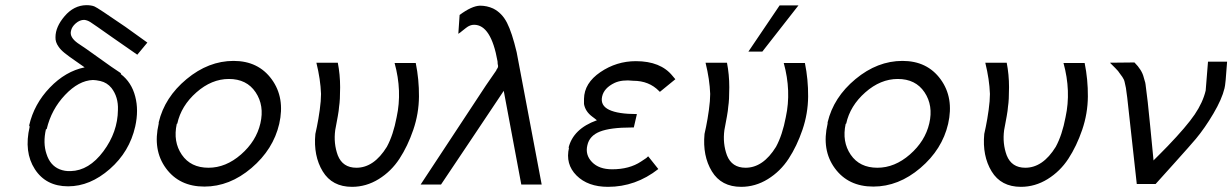

<svg xmlns="http://www.w3.org/2000/svg" viewBox="-20 -715 4775 744"><path d="M95 -224 93 -229Q112 -312 173 -375.5Q234 -439 308 -454Q297 -462 271.5 -479.5Q246 -497 230.5 -509.5Q215 -522 207 -534Q194 -552 195 -571Q195 -611 230.5 -652.5Q266 -694 314 -695Q334 -695 346 -690Q357 -686 466 -611L551 -550L512 -503L417 -569Q342 -622 330 -629.5Q318 -637 306 -638Q289 -638 273.5 -624.5Q258 -611 255 -595Q249 -571 281 -548Q306 -532 362 -491.5Q418 -451 449 -431Q448 -430 448 -428Q490 -396 504 -341Q518 -288 504 -225Q482 -127 405.5 -60Q329 7 244 7Q158 7 115 -59.5Q72 -126 95 -224ZM161 -215Q160 -214 158 -214Q146 -161 160 -119Q174 -74 211 -59Q231 -51 254 -52Q325 -54 380.5 -128.5Q436 -203 437 -289Q439 -339 412 -374Q395 -395 369 -401Q351 -405 340 -405Q285 -403 232 -347Q179 -291 161 -215Z M595 -236V-241Q618 -338 703 -408.5Q788 -479 885 -479Q981 -479 1033 -407.5Q1085 -336 1062 -235Q1039 -136 954.5 -64Q870 8 772 8Q675 8 623 -63Q571 -134 595 -236ZM667 -236Q666 -235 665 -235Q650 -166 684.5 -115.5Q719 -65 788 -65Q855 -65 914 -116.5Q973 -168 989 -237Q1005 -306 970.5 -357.5Q936 -409 867 -409Q800 -409 741 -357Q682 -305 667 -236Z M1206 -472H1289Q1298 -426 1298 -377Q1298 -327 1294 -302Q1293 -287 1289 -265Q1285 -243 1282 -227L1279 -211Q1272 -159 1289 -113Q1308 -65 1361 -65Q1429 -65 1479 -146Q1504 -192 1517 -261Q1539 -362 1509 -471H1591Q1604 -407 1603.5 -341Q1603 -275 1581.5 -212Q1560 -149 1528 -100Q1496 -51 1447.5 -21Q1399 9 1344 9Q1267 9 1230.5 -51Q1194 -111 1202 -196L1208 -224Q1214 -253 1219 -289Q1224 -325 1224 -351Q1222 -407 1206 -472Z M1610 0 1863 -384 1903 -442Q1903 -444 1906 -448Q1910 -453 1910 -458V-460Q1909 -463 1908.5 -467.5Q1908 -472 1908 -477Q1883 -619 1817 -619Q1801 -619 1786 -607Q1774 -598 1772 -596Q1764 -589 1756 -584L1761 -657Q1808 -692 1840 -693Q1867 -693 1891 -682Q1925 -665 1944.5 -627Q1964 -589 1982 -513L2079 0H2000L1932 -363Q1911 -332 1813 -185Q1715 -38 1689 0Z M2185 -143 2183 -142Q2201 -216 2293 -249Q2289 -252 2283 -257Q2277 -262 2275 -263Q2248 -283 2243 -312V-332Q2244 -393 2306.5 -435.5Q2369 -478 2444 -478Q2540 -478 2586 -421L2597 -408L2537 -359L2534 -362Q2495 -402 2434 -402Q2391 -407 2362 -394Q2320 -374 2313 -340Q2306 -306 2340.5 -289.5Q2375 -273 2448 -273L2436 -221H2427Q2345 -221 2304.5 -205Q2264 -189 2256 -152Q2247 -115 2274 -87Q2301 -59 2352 -59Q2419 -59 2464 -89L2482 -101Q2484 -102 2485.5 -103.5Q2487 -105 2488 -106Q2489 -107 2490 -108Q2491 -109 2492 -109L2531 -60Q2443 9 2336 9Q2258 9 2214 -35Q2170 -79 2185 -143Z M2880 -515 3001 -694H3074L2934 -515ZM2714 -472H2797Q2806 -426 2806 -377Q2806 -327 2802 -302Q2801 -287 2797 -265Q2793 -243 2790 -227L2787 -211Q2780 -159 2797 -113Q2816 -65 2869 -65Q2937 -65 2987 -146Q3012 -192 3025 -261Q3047 -362 3017 -471H3099Q3112 -407 3111.5 -341Q3111 -275 3089.5 -212Q3068 -149 3036 -100Q3004 -51 2955.5 -21Q2907 9 2852 9Q2775 9 2738.5 -51Q2702 -111 2710 -196L2716 -224Q2722 -253 2727 -289Q2732 -325 2732 -351Q2730 -407 2714 -472Z M3187 -236V-241Q3210 -338 3295 -408.5Q3380 -479 3477 -479Q3573 -479 3625 -407.5Q3677 -336 3654 -235Q3631 -136 3546.5 -64Q3462 8 3364 8Q3267 8 3215 -63Q3163 -134 3187 -236ZM3259 -236Q3258 -235 3257 -235Q3242 -166 3276.5 -115.5Q3311 -65 3380 -65Q3447 -65 3506 -116.5Q3565 -168 3581 -237Q3597 -306 3562.5 -357.5Q3528 -409 3459 -409Q3392 -409 3333 -357Q3274 -305 3259 -236Z M3798 -472H3881Q3890 -426 3890 -377Q3890 -327 3886 -302Q3885 -287 3881 -265Q3877 -243 3874 -227L3871 -211Q3864 -159 3881 -113Q3900 -65 3953 -65Q4021 -65 4071 -146Q4096 -192 4109 -261Q4131 -362 4101 -471H4183Q4196 -407 4195.5 -341Q4195 -275 4173.5 -212Q4152 -149 4120 -100Q4088 -51 4039.5 -21Q3991 9 3936 9Q3859 9 3822.5 -51Q3786 -111 3794 -196L3800 -224Q3806 -253 3811 -289Q3816 -325 3816 -351Q3814 -407 3798 -472Z M4281 -472Q4297 -472 4328.5 -472.5Q4360 -473 4376 -473Q4405 -444 4412 -415L4416 -401Q4418 -396 4419 -388Q4427 -332 4437 -226.5Q4447 -121 4450 -93Q4451 -95 4457.5 -101Q4464 -107 4477.5 -121Q4491 -135 4505 -149Q4578 -225 4609.5 -271.5Q4641 -318 4652 -364Q4653 -374 4661 -476H4735Q4729 -386 4725 -373Q4715 -331 4682 -275Q4649 -219 4614 -177Q4593 -152 4530 -82Q4467 -12 4458 -2H4385L4348 -337Q4347 -342 4345.5 -355Q4344 -368 4343 -374L4338 -397Q4336 -407 4329 -417L4318 -432Q4315 -438 4302 -451Z"/></svg>

Font: Coval
Style: ExtraLight Italic
Weight: 200
Foundry: Context Ltd
Version: Version 001.000